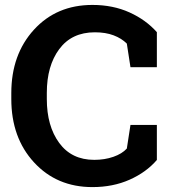

<svg xmlns="http://www.w3.org/2000/svg" viewBox="-20 -741 688 771"><path d="M609.9 -471.2H503.9L489.3 -565.9Q468.3 -586.9 436.3 -599.1Q404.3 -611.3 360.8 -611.3Q268.1 -611.3 218 -543.9Q168 -476.6 168 -368.2V-343.3Q168 -234.9 217.8 -167Q267.6 -99.1 358.4 -99.1Q400.4 -99.1 435.3 -111.3Q470.2 -123.5 489.3 -144.5L503.9 -239.3H609.9V-98.6Q566.9 -48.8 500.2 -19.3Q433.6 10.3 351.1 10.3Q208 10.3 116.7 -88.9Q25.4 -188 25.4 -343.3V-367.2Q25.4 -522 116.2 -621.6Q207 -721.2 351.1 -721.2Q433.6 -721.2 500 -691.2Q566.4 -661.1 609.9 -611.8Z"/></svg>

Font: TypoPRO Roboto Slab
Style: Bold
Weight: 700
Designer: Google
Version: Version 1.100263; 2013; ttfautohint (v0.94.20-1c74) -l 8 -r 